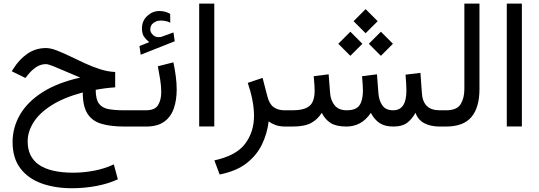

<svg xmlns="http://www.w3.org/2000/svg" viewBox="-20 -692 2949 1050"><path d="M48.8 85.4Q48.8 4.9 89.6 -65.2Q130.4 -135.3 212.6 -187.7Q294.9 -240.2 418.9 -267.6Q378.9 -284.2 340.1 -301Q301.3 -317.9 272.2 -329.6Q243.2 -341.3 231.4 -341.3Q201.7 -341.3 176.5 -324Q151.4 -306.6 132.3 -282.2L119.1 -265.6L44.4 -302.2L51.8 -314Q84 -366.2 129.2 -397.7Q174.3 -429.2 231.9 -429.2Q256.3 -429.2 289.6 -416.5Q322.8 -403.8 362.1 -384.8Q401.4 -365.7 443.6 -346.2Q485.8 -326.7 528.3 -313.2Q570.8 -299.8 609.9 -298.3V-214.4Q552.2 -210.4 503.4 -200.7Q503.4 -148.9 521.2 -125.2Q539.1 -101.6 573.7 -95.2Q608.4 -88.9 658.2 -88.9H697.8V0H659.7Q584 0 533.4 -15.4Q482.9 -30.8 457.8 -71.3Q432.6 -111.8 432.6 -186.5Q327.6 -158.2 261 -115.5Q194.3 -72.8 162.8 -22Q131.3 28.8 131.3 81.1Q131.3 252.4 381.3 252.4Q436.5 252.4 494.4 241.5Q552.2 230.5 602.5 207L624.5 288.6Q573.2 312.5 507.6 325Q441.9 337.4 374 337.4Q280.3 337.4 206.8 310.8Q133.3 284.2 91.1 228.3Q48.8 172.4 48.8 85.4Z M796.4 -461.4Q779.8 -474.1 768.1 -490.7Q756.3 -507.3 756.3 -536.1Q756.3 -578.1 785.4 -605Q814.5 -631.8 851.6 -631.8Q883.8 -631.8 910.6 -616.2L911.1 -567.9Q896 -575.7 882.8 -577.6Q869.6 -579.6 858.4 -579.6Q837.4 -579.6 819.6 -566.9Q801.8 -554.2 801.8 -529.8Q802.2 -514.6 817.1 -500.2Q832 -485.8 859.4 -489.7Q860.4 -489.7 861.6 -490.2Q862.8 -490.7 864.3 -491.2L928.7 -514.6L935.5 -466.3L749.5 -392.6L742.7 -440.4ZM677.2 -88.9H778.3Q827.1 -88.9 844.5 -117.2Q861.8 -145.5 861.8 -189Q861.8 -220.7 856 -256.8Q850.1 -293 843.3 -329.6L928.2 -351.1Q936.5 -312 941.4 -274.4Q946.3 -236.8 946.3 -202.6Q946.3 -144 930.2 -98.1Q914.1 -52.2 877.4 -26.1Q840.8 0 779.3 0H677.2Z M1151.9 -672.4V-0.5H1069.3V-672.4Z M1541 0Q1507.3 0 1484.6 -9Q1461.9 -18.1 1449.2 -28.3Q1441.9 35.6 1413.8 95.5Q1385.7 155.3 1329.6 199.7Q1273.4 244.1 1181.2 262.2L1152.3 185.1Q1271.5 159.2 1320.3 94.5Q1369.1 29.8 1369.1 -58.6Q1369.1 -100.1 1360.1 -145.8Q1351.1 -191.4 1335 -238.8L1416 -266.1L1442.4 -164.1Q1453.1 -123 1476.6 -106Q1500 -88.9 1535.6 -88.9H1554.2V0Z M1979.5 -642.1 2045.4 -576.2 1979.5 -510.3 1913.6 -576.2ZM2063 -518.6 2128.9 -452.6 2063 -386.7 1997.1 -452.6ZM1896 -518.6 1961.9 -452.6 1896 -386.7 1830.1 -452.6ZM2130.9 0Q2084 0 2055.2 -19.5Q2026.4 -39.1 2008.3 -74.7Q1981 -35.2 1947.5 -17.6Q1914.1 0 1875 0Q1818.8 0 1788.3 -19.3Q1757.8 -38.6 1739.7 -74.7Q1716.8 -38.6 1681.2 -19.3Q1645.5 0 1579.6 0H1534.7V-88.9H1580.6Q1643.1 -88.9 1671.9 -112.1Q1700.7 -135.3 1700.7 -196.8Q1700.7 -209.5 1699.5 -226.8Q1698.2 -244.1 1695.8 -275.4L1777.3 -285.6L1785.2 -183.6Q1788.1 -142.6 1810.3 -115.7Q1832.5 -88.9 1876 -88.9Q1927.7 -88.9 1946.3 -116.7Q1964.8 -144.5 1964.8 -196.8Q1964.8 -209.5 1963.6 -227.1Q1962.4 -244.6 1960 -275.4L2041.5 -285.6L2049.3 -183.6Q2051.8 -144 2070.3 -116.5Q2088.9 -88.9 2130.4 -88.9Q2202.6 -88.9 2202.6 -196.8Q2202.6 -214.4 2201.4 -233.4Q2200.2 -252.4 2197.8 -283.7L2279.3 -293.5L2287.1 -183.6Q2293 -88.9 2383.8 -88.9H2398.4V0H2384.8Q2333.5 0 2299.3 -18.8Q2265.1 -37.6 2252.4 -75.2Q2231.9 -39.1 2205.3 -19.5Q2178.7 0 2130.9 0Z M2378.9 -88.9H2419.9Q2478.5 -88.9 2499 -122.1Q2519.5 -155.3 2519.5 -205.1V-672.4H2602.1V-205.6Q2602.1 -104 2558.1 -52Q2514.2 0 2419.4 0H2378.9Z M2834 -672.4V-0.5H2751.5V-672.4Z"/></svg>

Font: Vazirmatn FD
Style: Regular
Weight: 400
Designer: Saber Rastikerdar
Foundry: Saber Rastikerdar
Version: Version 33.001